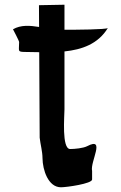

<svg xmlns="http://www.w3.org/2000/svg" viewBox="-20 -778 513 813"><path d="M145 -756 145.5 -663.8C106.6 -670.1 68.3 -673.2 35 -654C35 -654 61 -605.1 61 -600C61 -561.4 52.2 -558.3 87 -558C106 -557.8 125.9 -557.3 146.1 -557L148 -195C151.5 -164.5 159.7 -137.8 160 -108C160.5 -58.4 184.1 15 238 15C262 15 370 -0.2 370 -18V-54C360.6 -92.4 429 -200.8 349 -159C332.7 -150.5 296.7 -147 277 -147C240.6 -147 253 -287.6 253 -315V-560.2C327 -567.9 395.5 -591.7 436.6 -659.3C428.5 -652.7 301.8 -652 253 -652V-758ZM436.6 -659.3C436.7 -659.5 436.9 -659.8 437 -660C437 -659.8 436.9 -659.5 436.6 -659.3Z"/></svg>

Font: Rocketfuel
Style: Regular
Weight: 400
Designer: Mew Too
Foundry: Cannot Into Space Fonts.
Version: Version 0.27